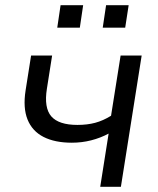

<svg xmlns="http://www.w3.org/2000/svg" viewBox="-20 -715 603 735"><path d="M363.7 0 395.8 -203.6Q364.7 -186.9 329 -177.8Q293.3 -168.7 254.9 -168.7Q190.1 -168.7 146.7 -190.8Q103.3 -213 85.4 -257.6Q67.5 -302.2 78 -369.1L99 -502.3H179.5L159.5 -375.3Q147.9 -302.3 176.4 -269.5Q205 -236.8 276.5 -236.8Q314 -236.8 344.3 -244.9Q374.7 -253 405.1 -271.9L441.7 -502.3H522.3L442.8 0ZM373.3 -609.2 386.1 -695H472.5L459.3 -609.2ZM199.2 -609.2 211.9 -695H298.3L285.6 -609.2Z"/></svg>

Font: Mulish ExtraLight
Style: Italic
Weight: 200
Italic angle: -9°
Designer: Vernon Adams
Foundry: Vernon Adams
Version: Version 3.603